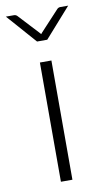

<svg xmlns="http://www.w3.org/2000/svg" viewBox="-101 -748 425 789"><g transform="rotate(-10 112.0 -354.0)"><path d="M0 0ZM135.5 -497.5V0H87.5V-497.5ZM133.5 -584.5H91L-17.5 -707.5H16Q24 -707.5 29.5 -702L107.5 -618Q108.5 -616.5 110.2 -615Q112 -613.5 113 -611.5L118.5 -618L196.5 -702Q202 -707.5 210 -707.5H242.5Z"/></g></svg>

Font: Lato Light
Style: Regular
Weight: 300
Designer: Lukasz Dziedzic
Foundry: tyPoland Lukasz Dziedzic
Version: Version 2.007; 2014-02-27